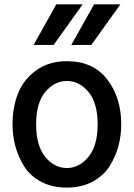

<svg xmlns="http://www.w3.org/2000/svg" viewBox="-20 -852 619 890"><path d="M147.5 -275.4Q147.5 -176.8 189.5 -125Q231.4 -73.2 290 -73.2Q347.7 -73.2 390.1 -125Q432.6 -176.8 432.6 -275.4Q432.6 -375 390.1 -425.8Q347.7 -476.6 290 -476.6Q232.4 -476.6 189.9 -425.8Q147.5 -375 147.5 -275.4ZM38.1 -275.4Q38.1 -355.5 64 -419.9Q89.8 -484.4 148.4 -526.4Q207 -568.4 290 -568.4Q412.1 -568.4 477.1 -483.9Q542 -399.4 542 -275.4Q542 -224.6 529.3 -176.3Q516.6 -127.9 488.8 -83Q460.9 -38.1 409.7 -10.3Q358.4 17.6 290 17.6Q221.7 17.6 170.9 -9.3Q120.1 -36.1 92.3 -80.6Q64.5 -125 51.3 -173.8Q38.1 -222.7 38.1 -275.4ZM310.5 -643.6 416 -832H538.1L403.3 -643.6ZM135.7 -643.6 241.2 -832H363.3L228.5 -643.6Z"/></svg>

Font: Gothic A1 SemiBold
Style: Regular
Weight: 600
Version: Version 2.50